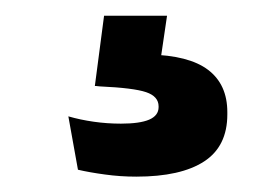

<svg xmlns="http://www.w3.org/2000/svg" viewBox="-20 -34 346 250"><path d="M197.5 -13.5 185.5 68 135 38Q144.5 37 154.2 36.8Q164 36.5 173.5 37Q226 38 251 57Q276 76 276 112V115Q276 156.5 245.8 176.2Q215.5 196 157.5 196Q136.5 196 116.5 193.2Q96.5 190.5 81.5 187L69 117.5Q84.5 122 102 124.5Q119.5 127 137.5 127Q162 127 174.2 121.8Q186.5 116.5 186.5 105.5V104.5Q186.5 91.5 170.2 86Q154 80.5 110 78.5Q106.5 78 105.2 78Q104 78 103.5 78L115.5 -13.5Z"/></svg>

Font: Anek Bangla Medium SemiBold
Style: Regular
Weight: 600
Version: Version 1.003